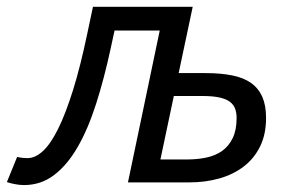

<svg xmlns="http://www.w3.org/2000/svg" viewBox="-68 -532 838 560"><path d="M266.1 -442.9 254.9 -391.1Q235.8 -302.7 212.4 -229.5Q189 -156.2 158.7 -103.5Q128.4 -50.8 89.8 -21.5Q51.3 7.8 2 7.8Q-3.9 7.8 -11.2 7.1Q-18.6 6.3 -25.4 4.9Q-32.2 3.4 -38.3 2Q-44.4 0.5 -47.9 -1L-18.1 -74.2Q-9.8 -72.3 -1.5 -71.5Q6.8 -70.8 12.2 -70.8Q34.7 -70.8 56.9 -91.1Q79.1 -111.3 101.1 -155.3Q123 -199.2 144.8 -268.6Q166.5 -337.9 187 -436L203.1 -512.2H494.1L453.1 -318.8H530.8Q576.2 -318.8 609.6 -312Q643.1 -305.2 664.8 -289.6Q686.5 -273.9 697.3 -249Q708 -224.1 708 -188Q708 -140.6 690.9 -105.5Q673.8 -70.3 643.6 -46.9Q613.3 -23.4 572.3 -11.7Q531.2 0 483.9 0H305.2L397.9 -442.9ZM478 -66.9Q507.8 -66.9 534.2 -72.5Q560.5 -78.1 580.1 -92Q599.6 -106 610.8 -129.4Q622.1 -152.8 622.1 -188Q622.1 -203.1 617.7 -215.1Q613.3 -227.1 602.1 -235.4Q590.8 -243.7 571.3 -247.8Q551.8 -252 522 -252H439L399.9 -66.9Z"/></svg>

Font: Clear Sans
Style: Italic
Weight: 400
Italic angle: -12°
Foundry: Intel Corporation
Version: Version 1.00